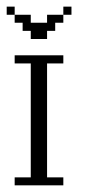

<svg xmlns="http://www.w3.org/2000/svg" viewBox="-44 -556 259 576"><path d="M0 0V-23.9H48.3V-365.7H0V-390.1H146V-365.7H97.2V-23.9H146V0ZM48.3 -439V-463.4H23.9V-487.8H0V-511.7H48.3V-487.8H97.2V-511.7H146V-487.8H121.6V-463.4H97.2V-439ZM-23.9 -511.7V-536.1H0V-511.7ZM146 -511.7V-536.1H170.4V-511.7Z"/></svg>

Font: FS Mondwest Regular
Style: Regular
Weight: 400
Designer: NZWStudios2024
Foundry: https://fontstruct.com
Version: Version 1.0